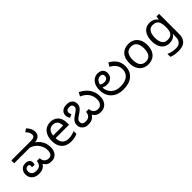

<svg xmlns="http://www.w3.org/2000/svg" viewBox="213 -2130 3710 3710"><g transform="rotate(-45 2068.5 -275.0)"><path d="M226 12Q170 12 125.5 -10Q81 -32 56 -72Q31 -112 31 -167Q31 -211 49 -246.5Q67 -282 101 -303Q135 -324 183 -324Q236 -324 268 -299Q300 -274 300 -231Q300 -215 297 -199Q294 -183 287 -172L219 -178Q221 -184 223 -193.5Q225 -203 225 -210Q225 -232 213 -243Q201 -254 180 -254Q149 -254 128.5 -232.5Q108 -211 108 -170Q108 -125 139 -96Q170 -67 234 -67Q303 -67 335 -102Q367 -137 372 -195H448Q453 -128 487.5 -97.5Q522 -67 570 -67Q626 -67 648 -103.5Q670 -140 670 -191Q670 -250 649.5 -299.5Q629 -349 595 -387Q561 -425 520 -448Q479 -471 438 -477L591 -483Q642 -451 678 -407Q714 -363 733 -310.5Q752 -258 752 -198Q752 -126 727.5 -79.5Q703 -33 663 -10.5Q623 12 577 12Q526 12 494 -1Q462 -14 440 -39.5Q418 -65 396 -101L427 -105Q401 -57 371.5 -32Q342 -7 306.5 2.5Q271 12 226 12ZM31 -474V-551H541Q595 -551 617 -556Q639 -561 649 -569Q663 -579 667 -591.5Q671 -604 671 -618Q671 -651 655 -682.5Q639 -714 606 -747L671 -790Q718 -738 735 -696.5Q752 -655 752 -612Q752 -593 744.5 -565.5Q737 -538 711 -516Q686 -494 651.5 -484Q617 -474 559 -474Z M1086 -546Q1155 -546 1204.5 -516Q1254 -486 1280.5 -431.5Q1307 -377 1307 -304V-251H940Q942 -160 986.5 -112.5Q1031 -65 1111 -65Q1162 -65 1201.5 -74.5Q1241 -84 1283 -102V-25Q1242 -7 1202 1.5Q1162 10 1107 10Q1031 10 972.5 -21Q914 -52 881.5 -113.5Q849 -175 849 -264Q849 -352 878.5 -415Q908 -478 961.5 -512Q1015 -546 1086 -546ZM1085 -474Q1022 -474 985.5 -433.5Q949 -393 942 -321H1215Q1215 -367 1201 -401Q1187 -435 1158.5 -454.5Q1130 -474 1085 -474Z M1915 12Q1876 12 1844.5 0.5Q1813 -11 1787 -37Q1761 -63 1737 -105L1769 -104Q1746 -59 1718.5 -34Q1691 -9 1656.5 1.5Q1622 12 1576 12Q1520 12 1482 -9.5Q1444 -31 1425.5 -65Q1407 -99 1407 -136Q1407 -179 1423.5 -210Q1440 -241 1471 -267.5Q1502 -294 1545 -321Q1583 -346 1606 -368Q1629 -390 1629 -422Q1629 -443 1621 -458.5Q1613 -474 1595.5 -482Q1578 -490 1548 -490Q1505 -490 1485 -471.5Q1465 -453 1465 -422Q1465 -406 1470 -391.5Q1475 -377 1485 -363L1415 -332Q1399 -357 1391.5 -381.5Q1384 -406 1384 -431Q1384 -466 1402 -496Q1420 -526 1456.5 -544.5Q1493 -563 1549 -563Q1611 -563 1646 -541.5Q1681 -520 1695.5 -488Q1710 -456 1710 -423Q1710 -387 1694.5 -358.5Q1679 -330 1650.5 -305Q1622 -280 1582 -254Q1536 -224 1512.5 -201Q1489 -178 1489 -141Q1489 -102 1515 -84.5Q1541 -67 1581 -67Q1648 -67 1680 -102Q1712 -137 1716 -195H1792Q1797 -128 1833.5 -97.5Q1870 -67 1919 -67Q1974 -67 2006.5 -106Q2039 -145 2039 -210Q2039 -280 2014.5 -333Q1990 -386 1946 -424.5Q1902 -463 1843 -488L1886 -565Q1954 -532 2007 -482Q2060 -432 2090.5 -365Q2121 -298 2121 -215Q2121 -147 2097 -96Q2073 -45 2027 -16.5Q1981 12 1915 12Z M2533 12Q2425 12 2349.5 -29Q2274 -70 2234.5 -142.5Q2195 -215 2195 -308Q2195 -387 2220.5 -444Q2246 -501 2292.5 -532Q2339 -563 2400 -563Q2445 -563 2477 -547Q2509 -531 2526 -501Q2543 -471 2543 -429Q2543 -386 2523.5 -352Q2504 -318 2465.5 -298Q2427 -278 2370 -278Q2348 -278 2329 -282Q2310 -286 2294.5 -293.5Q2279 -301 2266 -309L2276 -380Q2286 -373 2299.5 -365.5Q2313 -358 2329 -353Q2345 -348 2364 -348Q2417 -348 2441 -370.5Q2465 -393 2465 -427Q2465 -459 2447 -476Q2429 -493 2400 -493Q2367 -493 2338 -475Q2309 -457 2291 -416Q2273 -375 2273 -306Q2273 -241 2303 -187Q2333 -133 2391.5 -101Q2450 -69 2536 -69Q2620 -69 2678.5 -94Q2737 -119 2767.5 -166.5Q2798 -214 2798 -281Q2798 -352 2758 -403.5Q2718 -455 2650 -491L2696 -565Q2783 -518 2831.5 -448Q2880 -378 2880 -281Q2880 -201 2844.5 -134.5Q2809 -68 2732.5 -28Q2656 12 2533 12Z M3468 -269Q3468 -180 3437.5 -117.5Q3407 -55 3351 -22.5Q3295 10 3218 10Q3147 10 3091.5 -22.5Q3036 -55 3004 -117.5Q2972 -180 2972 -269Q2972 -402 3039 -474Q3106 -546 3221 -546Q3294 -546 3349.5 -513.5Q3405 -481 3436.5 -419.5Q3468 -358 3468 -269ZM3063 -269Q3063 -206 3079.5 -159.5Q3096 -113 3131 -88Q3166 -63 3220 -63Q3274 -63 3309 -88Q3344 -113 3360.5 -159.5Q3377 -206 3377 -269Q3377 -333 3360 -378Q3343 -423 3308.5 -447.5Q3274 -472 3219 -472Q3137 -472 3100 -418Q3063 -364 3063 -269Z M3797 -546Q3850 -546 3892.5 -526Q3935 -506 3965 -465H3970L3982 -536H4052V9Q4052 85 4026 136.5Q4000 188 3947 214Q3894 240 3812 240Q3754 240 3705.5 231.5Q3657 223 3619 206V125Q3657 145 3708 156Q3759 167 3817 167Q3886 167 3925.5 126.5Q3965 86 3965 16V-5Q3965 -17 3966 -39.5Q3967 -62 3968 -71H3964Q3936 -30 3894.5 -10Q3853 10 3798 10Q3694 10 3635.5 -63Q3577 -136 3577 -267Q3577 -395 3635.5 -470.5Q3694 -546 3797 -546ZM3809 -472Q3742 -472 3705 -418.5Q3668 -365 3668 -266Q3668 -167 3704.5 -114.5Q3741 -62 3811 -62Q3852 -62 3881 -72.5Q3910 -83 3929 -105.5Q3948 -128 3957 -163Q3966 -198 3966 -246V-267Q3966 -340 3949.5 -385Q3933 -430 3898 -451Q3863 -472 3809 -472Z"/></g></svg>

Font: lkannada05
Style: Book
Weight: 400
Designer: Jelle Bosma - Monotype Design Team
Foundry: Monotype Imaging Inc.
Version: Version 2.003